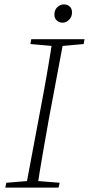

<svg xmlns="http://www.w3.org/2000/svg" viewBox="-20 -852 404 872"><path d="M4 0 9 -22 119 -31H137L251 -22L246 0ZM97 0 165 -362Q180 -440 193.5 -518Q207 -596 219 -674H270L202 -312Q188 -234 174.5 -156Q161 -78 149 0ZM118 -652 122 -674H364L360 -652L249 -642H231ZM264 -749Q249 -749 238 -759Q227 -769 227 -786Q227 -807 240.5 -819.5Q254 -832 270 -832Q286 -832 296.5 -822.5Q307 -813 307 -796Q307 -775 293.5 -762Q280 -749 264 -749Z"/></svg>

Font: Source Serif 4 36pt Light
Style: Italic
Weight: 300
Italic angle: -12°
Designer: Frank Grießhammer
Foundry: Adobe Systems Incorporated
Version: Version 4.004;hotconv 1.0.116;makeotfexe 2.5.65601